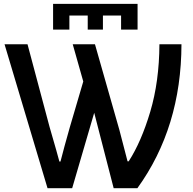

<svg xmlns="http://www.w3.org/2000/svg" viewBox="-20 -992 1019 1012"><path d="M3.9 -758.8H125L241.2 -323.2Q285.2 -171.9 293 -140.6H298.8Q317.4 -213.9 347.7 -320.3L418.9 -562.5L363.3 -758.8H480.5L609.4 -306.6Q638.7 -195.3 652.3 -141.6H658.2Q724.6 -244.1 772 -403.3Q819.3 -562.5 820.3 -758.8H936.5Q935.5 -320.3 704.1 0H579.1L476.6 -397.5L360.4 0H230.5ZM259.8 -835.9V-971.7H705.1V-835.9H618.2V-910.2H522.5V-835.9H442.4V-910.2H345.7V-835.9Z"/></svg>

Font: Gothic A1 SemiBold
Style: Regular
Weight: 600
Version: Version 2.50